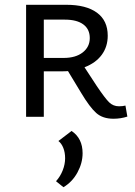

<svg xmlns="http://www.w3.org/2000/svg" viewBox="-20 -488 562 802"><path d="M512 -1Q484 8 454 8Q409 8 382 -16Q355 -40 319 -100L264 -191Q254 -190 233 -190H163V0H89V-468H257Q340 -468 385 -435Q430 -402 430 -339Q430 -293 405 -259Q380 -225 333 -207L384 -129Q419 -77 436 -60.5Q453 -44 477 -44Q492 -44 504 -47ZM246 -246Q296 -246 325.5 -269Q355 -292 355 -329Q355 -366 328 -386Q301 -406 251 -406H163V-246ZM325 152Q325 193 303.5 232.5Q282 272 245 294L214 269Q232 249 242 223.5Q252 198 252 173Q252 149 244.5 130Q237 111 224 101L279 59Q325 90 325 152Z"/></svg>

Font: Ysabeau SC Medium
Style: Regular
Weight: 500
Designer: Christian Thalmann (Catharsis Fonts)
Version: Version 0.003